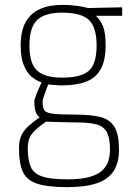

<svg xmlns="http://www.w3.org/2000/svg" viewBox="-20 -530 541 789"><path d="M256 239Q173 239 130.5 224Q88 209 73 174Q58 139 58 80Q58 47 68 26Q78 5 97 -12Q116 -29 143 -48Q131 -56 126 -73Q121 -90 121 -113Q121 -121 131 -146Q141 -171 151 -191Q128 -199 108.5 -216Q89 -233 77 -264Q65 -295 65 -343Q65 -403 85.5 -439.5Q106 -476 144.5 -493Q183 -510 236 -510Q265 -510 295.5 -506Q326 -502 342 -497L482 -500V-465H374Q393 -448 403.5 -421.5Q414 -395 414 -343Q414 -282 394 -246Q374 -210 334 -194.5Q294 -179 232 -179Q226 -179 206.5 -180.5Q187 -182 178 -183Q171 -164 163 -142Q155 -120 155 -113Q155 -89 162 -77.5Q169 -66 198 -62.5Q227 -59 292 -59Q354 -59 393 -49Q432 -39 450.5 -8Q469 23 469 85Q469 139 447 173Q425 207 378 223Q331 239 256 239ZM257 207Q350 207 391 178Q432 149 432 85Q432 34 417.5 10.5Q403 -13 372 -20Q341 -27 290 -27Q280 -27 260.5 -27.5Q241 -28 220 -28.5Q199 -29 184.5 -29.5Q170 -30 169 -30Q126 0 110 21.5Q94 43 94 79Q94 126 106 154.5Q118 183 153 195Q188 207 257 207ZM235 -211Q314 -211 345.5 -239.5Q377 -268 377 -343Q377 -418 345.5 -448Q314 -478 235 -478Q165 -478 133 -448Q101 -418 101 -343Q101 -268 133 -239.5Q165 -211 235 -211Z"/></svg>

Font: TitilliumWeb ExtraLight
Style: Regular
Weight: 400
Designer: Mohamed Gaber, Accademia di Belle Arti di Urbino and others
Foundry: Kief Type Foundry, Accademia di Belle Arti di Urbino and others
Version: Version 3.000; ttfautohint (v1.8.2)